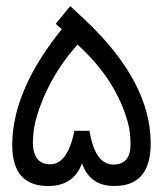

<svg xmlns="http://www.w3.org/2000/svg" viewBox="-20 -621 540 637"><path d="M227 -187H277Q295 -75 356 -75Q413 -75 413 -142Q413 -184 404 -216Q363 -360 237 -473Q137 -360 99 -224Q90 -190 89 -148Q90 -76 147 -76Q204 -76 227 -187ZM252 -79Q223 0 131 -4Q14 -9 21 -156Q28 -330 185 -524L165 -542L213 -601Q218 -596 260 -557Q480 -351 480 -145Q480 -4 360 -4Q279 -3 252 -79Z"/></svg>

Font: Vazir Code
Style: Code
Weight: 400
Foundry: DejaVu fonts team - Redesigned by Saber Rastikerdar
Version: Version 1.1.2